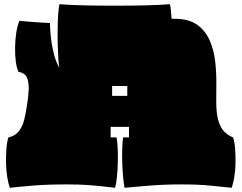

<svg xmlns="http://www.w3.org/2000/svg" viewBox="-20 -874 1146 911"><path d="M27 17Q19 -4 14 -36Q9 -68 8.5 -102.5Q8 -137 10.5 -169Q13 -201 20 -222Q52 -229 69.5 -251.5Q87 -274 95 -306.5Q103 -339 108 -374Q114 -411 116 -445.5Q118 -480 108.5 -504Q99 -528 68 -533Q59 -551 55 -582Q51 -613 51.5 -648.5Q52 -684 57 -717.5Q62 -751 72 -775Q106 -772 145 -769Q184 -766 217 -765Q217 -740 221 -700.5Q225 -661 235 -620.5Q245 -580 262 -552Q259 -563 257 -591.5Q255 -620 254 -657.5Q253 -695 253.5 -734Q254 -773 256 -805Q258 -837 262 -854Q313 -850 381 -848.5Q449 -847 523 -847Q597 -847 666 -848.5Q735 -850 786 -854Q789 -844 791 -825Q793 -806 794 -785H808Q876 -785 915.5 -756.5Q955 -728 975 -682Q995 -636 1001 -583Q1007 -530 1006.5 -479.5Q1006 -429 1006 -392Q1006 -333 1017 -298.5Q1028 -264 1046.5 -247Q1065 -230 1086 -222Q1093 -201 1095.5 -169Q1098 -137 1097.5 -102.5Q1097 -68 1092 -36Q1087 -4 1079 17Q1038 13 980.5 7Q923 1 842 1Q759 1 685.5 7Q612 13 571 17Q567 -4 564 -36Q561 -68 560 -102.5Q559 -137 560 -169Q561 -201 564 -222H592V-272H505V-222H533Q537 -201 538.5 -169Q540 -137 539 -102.5Q538 -68 535 -36Q532 -4 526 17Q499 14 468.5 10.5Q438 7 397.5 4Q357 1 298 1Q205 1 138 6.5Q71 12 27 17ZM512 -419H584V-466H512Z"/></svg>

Font: Oi
Style: Regular
Weight: 400
Designer: Kostas Bartsokas, Mohamad Dakak
Foundry: Foundry5
Version: Version 4.000